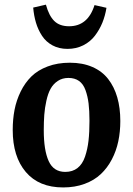

<svg xmlns="http://www.w3.org/2000/svg" viewBox="-20 -799 579 833"><path d="M179.2 -778.8Q192.4 -730.5 215.6 -707.8Q238.8 -685.1 279.8 -685.1Q361.3 -685.1 390.1 -776.9L441.9 -765.1Q436.5 -731 424.1 -700.4Q411.6 -669.9 391.6 -643.8Q371.6 -617.7 341.1 -602.3Q310.5 -586.9 272.9 -586.9Q235.8 -586.9 207.5 -602.3Q179.2 -617.7 162.1 -644Q145 -670.4 136 -700.7Q127 -731 124 -766.1ZM35.2 -234.9Q35.2 -281.7 43.2 -323Q51.3 -364.3 69.8 -402.1Q88.4 -439.9 116.2 -467.3Q144 -494.6 186.8 -510.7Q229.5 -526.9 283.2 -526.9Q338.4 -526.9 380.6 -508.5Q422.9 -490.2 449.2 -456.3Q475.6 -422.4 488.8 -376.5Q502 -330.6 502 -273.9Q502 -227.5 493.2 -185.8Q484.4 -144 465.1 -107.2Q445.8 -70.3 417.2 -43.5Q388.7 -16.6 346.9 -1.2Q305.2 14.2 253.9 14.2Q148.9 14.2 92 -52.7Q35.2 -119.6 35.2 -234.9ZM263.2 -53.2Q294.9 -53.2 316.4 -70.1Q337.9 -86.9 348.9 -119.4Q359.9 -151.9 364 -188.5Q368.2 -225.1 368.2 -274.9Q368.2 -318.8 364.3 -350.3Q360.4 -381.8 350.8 -408.2Q341.3 -434.6 322.8 -447.8Q304.2 -460.9 276.9 -460.9Q250.5 -460.9 230.7 -447.8Q210.9 -434.6 199.5 -413.8Q188 -393.1 181.2 -361.8Q174.3 -330.6 172.1 -300.8Q169.9 -271 169.9 -233.9Q169.9 -147 191.2 -100.1Q212.4 -53.2 263.2 -53.2Z"/></svg>

Font: Literata Book
Style: Bold Italic
Weight: 700
Italic angle: -3°
Designer: Latin by Veronika Burian and Jose Scaglione. Greek by Irene Vlachou. Cyrillic by Vera Evstafieva
Foundry: TypeTogether
Version: Version 1.003;PS 001.003;hotconv 1.0.88;makeotf.lib2.5.64775